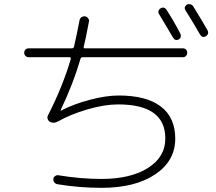

<svg xmlns="http://www.w3.org/2000/svg" viewBox="-20 -861 1040 926"><path d="M753.9 -820.3Q771.5 -831.1 783.2 -813.5Q813.5 -767.6 849.6 -699.2Q853.5 -691.4 851.6 -683.1Q849.6 -674.8 841.8 -670.9Q825.2 -662.1 814.5 -679.7Q787.1 -726.6 747.1 -793Q742.2 -799.8 744.6 -808.1Q747.1 -816.4 753.9 -820.3ZM912.1 -830.1Q960.9 -751 981.4 -713.9Q985.4 -706.1 982.9 -698.2Q980.5 -690.4 971.7 -685.5Q955.1 -676.8 944.3 -695.3Q918.9 -740.2 875 -810.5Q864.3 -827.1 881.8 -838.9Q889.6 -842.8 898.4 -840.3Q907.2 -837.9 912.1 -830.1ZM118.2 -585Q109.4 -585 103 -591.3Q96.7 -597.7 96.7 -606.9Q96.7 -616.2 103 -622.1Q109.4 -627.9 118.2 -627.9H326.2Q335 -627.9 336.9 -635.7Q348.6 -685.5 363.3 -761.7Q364.3 -771.5 372.1 -777.3Q379.9 -783.2 389.6 -782.2Q398.4 -781.2 404.3 -773.9Q410.2 -766.6 409.2 -757.8Q392.6 -668.9 383.8 -635.7Q381.8 -627.9 389.6 -627.9H862.3Q871.1 -627.9 877 -622.1Q882.8 -616.2 882.8 -606.9Q882.8 -597.7 877 -591.3Q871.1 -585 862.3 -585H378.9Q370.1 -585 368.2 -577.1Q333 -456.1 272.5 -330.1V-328.1Q272.5 -327.1 273.4 -327.1Q333 -358.4 412.1 -379.4Q491.2 -400.4 551.8 -400.4Q686.5 -400.4 755.9 -347.2Q825.2 -293.9 825.2 -192.4Q825.2 -85 728.5 -20Q631.8 44.9 469.7 44.9Q361.3 44.9 255.9 27.3Q247.1 25.4 241.7 18.1Q236.3 10.7 237.3 2Q238.3 -6.8 246.1 -12.2Q253.9 -17.6 262.7 -15.6Q368.2 2 469.7 2Q609.4 2 693.4 -50.8Q777.3 -103.5 777.3 -193.4Q777.3 -357.4 549.8 -357.4Q483.4 -357.4 401.9 -333.5Q320.3 -309.6 259.8 -275.4Q238.3 -263.7 220.7 -273.4Q212.9 -278.3 210 -287.1Q207 -295.9 210.9 -303.7Q283.2 -445.3 321.3 -576.2Q323.2 -585 315.4 -585Z"/></svg>

Font: Rounded-X Mgen+ 1m light
Style: Regular
Weight: 200
Designer: [Source Han Sans]
Ryoko NISHIZUKA  (kana & ideographs); Paul D. Hunt (Latin, Greek & Cyrillic); Wenlong ZHANG  (bopomofo
Version: Version 1.059.20150602